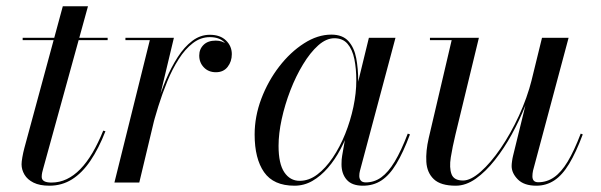

<svg xmlns="http://www.w3.org/2000/svg" viewBox="-20 -580 1910 610"><path d="M137 10Q106 10 86.5 0.2Q67 -9.5 57.8 -25.2Q48.5 -41 48.5 -58Q48.5 -66 51 -80.5Q53.5 -95 57.5 -110L179.5 -560H259.5L117 -43.5Q115.5 -38.5 114 -31.8Q112.5 -25 112.5 -18Q112.5 0 143.5 0Q169 0 191.8 -10.8Q214.5 -21.5 235 -42.5Q255.5 -63.5 273.8 -94.5Q292 -125.5 308 -165L315 -163Q293.5 -108 267.2 -69.2Q241 -30.5 208.8 -10.2Q176.5 10 137 10ZM52 -452.5V-460H322V-452.5Z M343.5 0 456 -452.5H378.5V-460H532.5L422.5 0ZM456.5 -166.5Q465.5 -204 478 -245.5Q490.5 -287 507.2 -326.8Q524 -366.5 544.8 -398.8Q565.5 -431 591 -450.2Q616.5 -469.5 646.5 -469.5Q679.5 -469.5 698 -451.5Q716.5 -433.5 716.5 -408Q716.5 -384.5 703.2 -367.5Q690 -350.5 666 -350.5Q642.5 -350.5 627.8 -365.8Q613 -381 613 -403.5Q613 -424 626.8 -437.5Q640.5 -451 665.5 -451Q686.5 -451 701 -439Q715.5 -427 715.5 -408H708.5Q708.5 -430 692.5 -446Q676.5 -462 646.5 -462Q617.5 -462 592.8 -443Q568 -424 547.8 -392.2Q527.5 -360.5 511.5 -321.5Q495.5 -282.5 483 -242.2Q470.5 -202 461.5 -166.5Z M915.5 10Q849 10 819 -33Q789 -76 789 -152.5Q789 -210 810.2 -266.2Q831.5 -322.5 867 -368.5Q902.5 -414.5 945.8 -442.2Q989 -470 1032.5 -470Q1068.5 -470 1087 -449.2Q1105.5 -428.5 1111.8 -395Q1118 -361.5 1118 -324.5Q1118 -291 1111.5 -253.2Q1105 -215.5 1092.5 -178Q1080 -140.5 1062.2 -106.8Q1044.5 -73 1021.8 -46.8Q999 -20.5 972.5 -5.2Q946 10 915.5 10ZM932 -5.5Q961.5 -5.5 988 -25.5Q1014.5 -45.5 1037.2 -79.2Q1060 -113 1076.8 -154.8Q1093.5 -196.5 1102.8 -240.5Q1112 -284.5 1112 -324Q1112 -362 1105.8 -392.5Q1099.5 -423 1084.2 -440.8Q1069 -458.5 1042.5 -458.5Q1016.5 -458.5 991 -435.8Q965.5 -413 942.8 -375.5Q920 -338 902.5 -292.8Q885 -247.5 875 -201.5Q865 -155.5 865 -116.5Q865 -60 883.2 -32.8Q901.5 -5.5 932 -5.5ZM1133 10Q1098 10 1081.5 -9Q1065 -28 1065 -58Q1065 -66.5 1065.5 -73.2Q1066 -80 1067 -85L1079 -154L1102.5 -229L1116 -312.5L1152 -460H1236.5L1123.5 -37Q1121.5 -29.5 1121.5 -21Q1121.5 -12.5 1126.2 -6.5Q1131 -0.5 1142 -0.5Q1169 -0.5 1191.2 -16.5Q1213.5 -32.5 1234 -66.5Q1254.5 -100.5 1275.5 -155.5L1282.5 -153Q1261 -95.5 1239.2 -59.5Q1217.5 -23.5 1192 -6.8Q1166.5 10 1133 10Z M1428 10Q1380 10 1358.2 -10.8Q1336.5 -31.5 1334.5 -65.8Q1332.5 -100 1342 -141L1415 -452.5H1346V-460H1501.5L1427 -152.5Q1417.5 -113 1412.2 -80Q1407 -47 1414.5 -26.8Q1422 -6.5 1451 -6.5Q1475.5 -6.5 1507.2 -34.5Q1539 -62.5 1570.8 -109Q1602.5 -155.5 1628.8 -212.5Q1655 -269.5 1669.5 -327H1675.5Q1666.5 -288.5 1648.5 -243.2Q1630.5 -198 1606 -153.2Q1581.5 -108.5 1552.2 -71.5Q1523 -34.5 1491.5 -12.2Q1460 10 1428 10ZM1684 10Q1645 10 1625.2 -10Q1605.5 -30 1605.5 -52.5Q1605.5 -58.5 1606.8 -67.8Q1608 -77 1610 -85L1702 -460H1786.5L1673.5 -38Q1672.5 -33.5 1672 -28.8Q1671.5 -24 1671.5 -20Q1671.5 -1 1690 -1Q1717.5 -1 1740.2 -16.8Q1763 -32.5 1783.5 -66.5Q1804 -100.5 1825 -155.5L1831.5 -153Q1810 -95.5 1788.2 -59.5Q1766.5 -23.5 1741 -6.8Q1715.5 10 1684 10Z"/></svg>

Font: Bodoni Moda 28pt
Style: Italic
Weight: 400
Italic angle: -13°
Designer: Owen Earl
Foundry: indestructible type
Version: Version 2.004